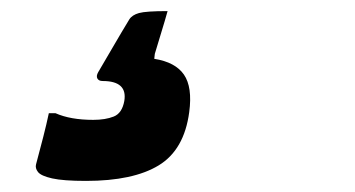

<svg xmlns="http://www.w3.org/2000/svg" viewBox="-20 -76 640 346"><path d="M282 -56Q277 -38 270.5 -17Q264 4 259 21L258 30Q296 36 311.5 58.5Q327 81 321 126Q312 194 266 222Q220 250 135 250Q94 250 74 245.5Q54 241 48.5 234Q43 227 45 220Q52 194 58 170.5Q64 147 68 128H80Q107 140 148 140Q170 140 185 134Q200 128 204 106Q210 70 165 70Q158 70 155.5 65.5Q153 61 157 54Q170 32 184.5 7Q199 -18 213 -41Q218 -49 230.5 -52.5Q243 -56 282 -56Z"/></svg>

Font: Recursive Mn Lnr St XBd
Style: Italic
Weight: 800
Italic angle: -15°
Monospace: yes
Version: Version 1.079;hotconv 1.0.112;makeotfexe 2.5.65598; ttfautoh